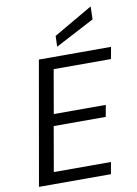

<svg xmlns="http://www.w3.org/2000/svg" viewBox="-101 -1007 764 1072"><g transform="rotate(-10 281.5 -471.0)"><path d="M31 0 154 -700H563L551 -633H226L183 -386H478L466 -320H171L127 -67H451L439 0ZM267 -753 269 -814 490 -942 488 -869Z"/></g></svg>

Font: DM Sans 18pt
Style: Italic
Weight: 400
Italic angle: -10°
Designer: Colophon Foundry, Jonny Pinhorn
Foundry: Colophon Foundry
Version: Version 4.004;gftools[0.9.30]